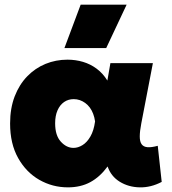

<svg xmlns="http://www.w3.org/2000/svg" viewBox="-20 -792 740 827"><path d="M272.5 15Q206 15 149.2 -17.5Q92.5 -50 58 -111.5Q23.5 -173 23.5 -260Q23.5 -325.5 43.2 -376.8Q63 -428 97.2 -463.2Q131.5 -498.5 176 -516.8Q220.5 -535 270.5 -535Q305.5 -535 337.5 -525.5Q369.5 -516 396.2 -496.2Q423 -476.5 442.5 -445L455.5 -520H638.5L588.5 -260Q582 -226.5 582 -204.2Q582 -182 590 -170.8Q598 -159.5 615 -158Q632 -156.5 659.5 -164L676.5 -8.5Q630 16 581.8 15Q533.5 14 495.8 -9.2Q458 -32.5 443.5 -75Q410.5 -30 369 -7.5Q327.5 15 272.5 15ZM296.5 -155Q316 -155 335.2 -166.8Q354.5 -178.5 369.2 -203.8Q384 -229 389.5 -269Q387 -287 381.2 -302Q375.5 -317 366.8 -328.8Q358 -340.5 347 -348.5Q336 -356.5 323.5 -360.8Q311 -365 297.5 -365Q274 -365 256 -352.5Q238 -340 227.8 -316.8Q217.5 -293.5 217.5 -261Q217.5 -208.5 242 -181.8Q266.5 -155 296.5 -155ZM257.5 -585 327.5 -772H525.5L437.5 -585Z"/></svg>

Font: Geologica Cursive Black
Style: Regular
Weight: 900
Designer: Sindre Bremnes, Frode Helland
Foundry: Monokrom Skriftforlag AS
Version: Version 1.010;gftools[0.9.28]